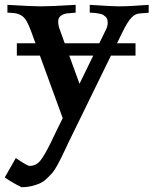

<svg xmlns="http://www.w3.org/2000/svg" viewBox="-35 -510 651 805"><path d="M-15.1 233.9 31.2 152.8Q79.6 185.5 88.9 185.5Q116.2 185.5 134 163.6Q151.9 141.6 179.7 84.5Q205.6 29.8 228 -14.6L132.3 -276.9H35.6V-328.6H113.8L95.2 -379.4Q85.4 -406.2 76.2 -421.9Q66.9 -437.5 55.4 -444.6Q43.9 -451.7 33.9 -453.6Q23.9 -455.6 5.9 -456.5Q-0.5 -457 -3.9 -457V-489.7Q98.6 -483.4 135.7 -483.4Q179.7 -483.4 282.2 -489.7V-457L244.6 -453.6H245.1Q230.5 -451.7 219.7 -443.6Q209 -435.5 209 -419.4Q209 -402.8 215.8 -385.7L236.3 -328.6H381.3Q396 -357.4 409.7 -386.7Q416.5 -400.4 416.5 -414.6Q416.5 -423.3 414.3 -429.9Q412.1 -436.5 406.5 -440.9Q400.9 -445.3 397 -448Q393.1 -450.7 383.3 -452.4Q373.5 -454.1 370.1 -454.8Q366.7 -455.6 354.7 -456.3Q342.8 -457 341.3 -457V-489.7Q436.5 -483.4 461.9 -483.4Q507.8 -483.4 588.4 -489.7V-456.5L549.8 -453.6H550.3Q532.2 -452.6 516.4 -436.3Q500.5 -419.9 480 -378.4L455.6 -328.6H533.2V-276.9H430.2L249.5 92.8Q246.1 100.1 239.3 114.7Q228 138.7 222.2 150.6Q216.3 162.6 205.1 183.1Q193.8 203.6 185.1 213.9Q176.3 224.1 161.9 238Q147.5 252 132.8 258.5Q118.2 265.1 98.1 270Q78.1 274.9 55.2 274.9Q18.1 256.8 -15.1 233.9ZM298.3 -158.7Q299.3 -160.6 356 -276.9H255.4Z"/></svg>

Font: Flanker
Style: Bold
Weight: 700
Designer: Flanker
Foundry: Flanker
Version: Version 2.021